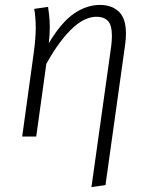

<svg xmlns="http://www.w3.org/2000/svg" viewBox="-20 -554 617 779"><path d="M127 0H70L116 -333Q125 -397 125 -442Q125 -480 119 -518L175 -526Q177 -512 179.5 -491Q182 -470 182 -443Q182 -428 181 -412Q180 -396 178 -379Q230 -465 281 -499.5Q332 -534 385 -534Q434 -534 462.5 -506.5Q491 -479 491 -418Q491 -397 488 -375L408 197L351 205L431 -365Q434 -389 434 -408Q434 -453 417.5 -469.5Q401 -486 372 -486Q351 -486 328 -476.5Q305 -467 279.5 -444.5Q254 -422 226 -385.5Q198 -349 168 -295Z"/></svg>

Font: Glekhifnjqigglhiwekvrgaqftz
Style: Regular
Weight: 300
Italic angle: -8°
Designer: Carrois Corporate & Edenspiekermann
Foundry: Carrois Corporate GbR & Edenspiekermann AG
Version: Version 2.001